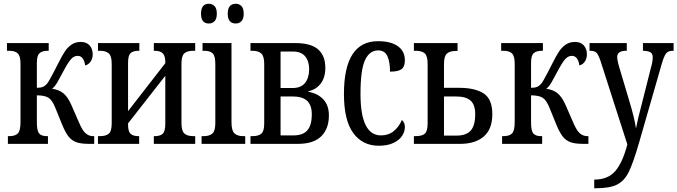

<svg xmlns="http://www.w3.org/2000/svg" viewBox="-20 -765 3602 1021"><path d="M22 -41H29Q61 -41 75 -55.5Q89 -70 89 -115V-427Q89 -467 74.5 -481Q60 -495 29 -495H17V-536H239V-495H234Q204 -495 190 -482Q176 -469 176 -432V-298Q197 -298 209 -303.5Q221 -309 231 -321Q240 -332 267 -384Q273 -396 278.5 -406.5Q284 -417 289 -427Q310 -469 325 -491.5Q340 -514 360.5 -528Q381 -542 410 -542Q440 -542 456.5 -523.5Q473 -505 473 -476Q473 -453 461.5 -437Q450 -421 433 -417Q430 -440 420 -454Q410 -468 393 -468Q374 -468 359 -452Q344 -436 323 -397Q297 -348 284.5 -326.5Q272 -305 257 -293Q294 -288 317 -269Q340 -250 358 -210L400 -114Q418 -71 435.5 -56Q453 -41 475 -41H481V0H452Q410 0 385.5 -9Q361 -18 344.5 -39Q328 -60 311 -101L274 -192Q258 -232 238 -245Q218 -258 176 -258V-114Q176 -70 188 -55.5Q200 -41 229 -41H235V0H22Z M501 -41H511Q543 -41 558.5 -54Q574 -67 574 -109V-426Q574 -467 558.5 -481Q543 -495 511 -495H501V-536H721V-495H717Q688 -495 674.5 -482.5Q661 -470 661 -432V-174L859 -429V-435Q859 -469 845 -482Q831 -495 803 -495H798V-536H1018V-495H1008Q976 -495 960.5 -481.5Q945 -468 945 -427V-110Q945 -69 960.5 -55Q976 -41 1008 -41H1018V0H798V-41H803Q832 -41 845.5 -54Q859 -67 859 -106V-362L661 -109V-102Q661 -66 674.5 -53.5Q688 -41 716 -41H720V0H501Z M1049 -692Q1049 -745 1090 -745Q1109 -745 1121 -732.5Q1133 -720 1133 -692Q1133 -665 1121 -652.5Q1109 -640 1090 -640Q1049 -640 1049 -692ZM1191 -692Q1191 -745 1234 -745Q1252 -745 1264 -732.5Q1276 -720 1276 -692Q1276 -665 1264 -652.5Q1252 -640 1234 -640Q1191 -640 1191 -692ZM1052 -41H1062Q1094 -41 1109.5 -55Q1125 -69 1125 -110V-425Q1125 -467 1111 -481Q1097 -495 1067 -495H1057V-536H1211V-115Q1211 -71 1226.5 -56Q1242 -41 1274 -41H1284V0H1052Z M1312 -41H1322Q1354 -41 1369.5 -54Q1385 -67 1385 -108V-425Q1385 -466 1369.5 -480.5Q1354 -495 1322 -495H1312V-536H1550Q1633 -536 1671.5 -502.5Q1710 -469 1710 -404Q1710 -352 1685 -320Q1660 -288 1620 -280V-277Q1670 -268 1699.5 -236.5Q1729 -205 1729 -151Q1729 -80 1688 -40Q1647 0 1565 0H1312ZM1537 -297Q1581 -297 1602.5 -324.5Q1624 -352 1624 -397Q1624 -439 1603 -465Q1582 -491 1538 -491H1472V-297ZM1541 -45Q1591 -45 1614.5 -72Q1638 -99 1638 -157Q1638 -207 1612.5 -229.5Q1587 -252 1538 -252H1472V-45Z M1809 -265Q1809 -546 1990 -546Q2058 -546 2095.5 -519.5Q2133 -493 2133 -444Q2133 -410 2115 -397Q2097 -384 2054 -384Q2054 -436 2040 -466.5Q2026 -497 1991 -497Q1945 -497 1921 -445Q1897 -393 1897 -266Q1897 -45 2006 -45Q2046 -45 2074 -68Q2102 -91 2117 -127Q2133 -114 2133 -89Q2133 -66 2118.5 -43Q2104 -20 2072.5 -5Q2041 10 1994 10Q1908 10 1858.5 -57.5Q1809 -125 1809 -265Z M2181 -41H2189Q2225 -41 2239.5 -54.5Q2254 -68 2254 -108V-425Q2254 -468 2238.5 -481.5Q2223 -495 2191 -495H2181V-536H2413V-494H2403Q2372 -494 2356.5 -480Q2341 -466 2341 -425V-298H2422Q2506 -298 2552 -268Q2598 -238 2598 -158Q2598 -78 2552.5 -39Q2507 0 2427 0H2181ZM2409 -44Q2459 -44 2483 -70.5Q2507 -97 2507 -158Q2507 -208 2482.5 -230Q2458 -252 2405 -252H2341V-44Z M2650 -41H2657Q2689 -41 2703 -55.5Q2717 -70 2717 -115V-427Q2717 -467 2702.5 -481Q2688 -495 2657 -495H2645V-536H2867V-495H2862Q2832 -495 2818 -482Q2804 -469 2804 -432V-298Q2825 -298 2837 -303.5Q2849 -309 2859 -321Q2868 -332 2895 -384Q2901 -396 2906.5 -406.5Q2912 -417 2917 -427Q2938 -469 2953 -491.5Q2968 -514 2988.5 -528Q3009 -542 3038 -542Q3068 -542 3084.5 -523.5Q3101 -505 3101 -476Q3101 -453 3089.5 -437Q3078 -421 3061 -417Q3058 -440 3048 -454Q3038 -468 3021 -468Q3002 -468 2987 -452Q2972 -436 2951 -397Q2925 -348 2912.5 -326.5Q2900 -305 2885 -293Q2922 -288 2945 -269Q2968 -250 2986 -210L3028 -114Q3046 -71 3063.5 -56Q3081 -41 3103 -41H3109V0H3080Q3038 0 3013.5 -9Q2989 -18 2972.5 -39Q2956 -60 2939 -101L2902 -192Q2886 -232 2866 -245Q2846 -258 2804 -258V-114Q2804 -70 2816 -55.5Q2828 -41 2857 -41H2863V0H2650Z M3140 190Q3213 190 3252 144.5Q3291 99 3316 3L3173 -442Q3162 -475 3151.5 -485Q3141 -495 3118 -495H3115V-536H3313V-495H3310Q3262 -495 3262 -462Q3262 -442 3277 -394L3325 -233Q3354 -138 3362 -82Q3372 -135 3391 -205L3441 -403Q3451 -436 3451 -460Q3451 -479 3439.5 -486.5Q3428 -494 3402 -495H3399V-536H3562V-495H3560Q3543 -495 3533 -490Q3523 -485 3515 -469.5Q3507 -454 3498 -422L3378 -5Q3347 102 3323.5 149.5Q3300 197 3261.5 216.5Q3223 236 3149 236H3140Z"/></svg>

Font: Noto Serif Cond
Style: Regular
Weight: 400
Width: 3
Designer: Monotype Design Team
Foundry: Monotype Imaging Inc.
Version: Version 1.001